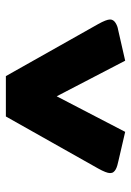

<svg xmlns="http://www.w3.org/2000/svg" viewBox="85 -804 453 664"><g transform="rotate(-90 312.0 -471.5)"><path d="M381.3 -678.2 561 -359.4Q577.1 -330.6 577.1 -317.9Q577.1 -306.6 565.9 -299.3Q554.7 -292 541.5 -290L434.6 -265.6L311.5 -502.4L188.5 -265.6L89.4 -288.6Q80.6 -290.5 72.8 -292.7Q64.9 -294.9 59.1 -298.1Q53.2 -301.3 49.6 -305.9Q45.9 -310.5 45.9 -317.9Q45.9 -330.6 62 -359.4L241.7 -678.2Z"/></g></svg>

Font: Tienne Black
Style: Regular
Weight: 900
Designer: vernon adams
Foundry: vernon adams
Version: Version 001.001